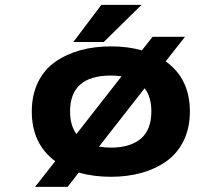

<svg xmlns="http://www.w3.org/2000/svg" viewBox="-20 -698 890 770"><path d="M274 -529.5 386.5 -678.5H547.5L396 -529.5ZM424.5 11Q354.5 11 296 -6L251 51.5H120.5L201.5 -51.5Q107.5 -121 107.5 -251Q107.5 -317.5 132.5 -368.5Q157.5 -419.5 201.8 -450.2Q246 -481 302.2 -496.5Q358.5 -512 424.5 -512Q493 -512 549 -496L592 -550.5H722L644.5 -452Q741.5 -382.5 741.5 -251Q741.5 -184.5 716.2 -133.2Q691 -82 647 -51Q603 -20 546.8 -4.5Q490.5 11 424.5 11ZM261 -251Q261 -195.5 286.5 -160.5L467.5 -392Q448 -395 424.5 -395Q261 -395 261 -251ZM424.5 -106Q503 -106 545 -142Q587 -178 587 -251Q587 -309.5 560 -344L377 -110Q401 -106 424.5 -106Z"/></svg>

Font: League Mono Wide SemiBold
Style: Regular
Weight: 600
Width: 8
Designer: Tyler Finck
Foundry: The League of Moveable Type / Tyler Finck
Version: Version 2.210